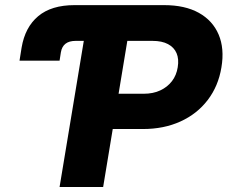

<svg xmlns="http://www.w3.org/2000/svg" viewBox="-20 -748 910 768"><path d="M58.1 -505.4 66.4 -557.6Q80.1 -639.2 132.8 -683.3Q185.5 -727.5 278.3 -727.5H339.8L315.9 -584.5H282.7Q256.8 -584.5 242.2 -573.2Q227.5 -562 223.6 -539.1L218.3 -505.4ZM218.3 0 338.9 -727.5H636.2Q719.7 -727.5 775.1 -696.8Q830.6 -666 854.5 -609.9Q878.4 -553.7 865.7 -478.5Q853.5 -403.8 811 -348.1Q768.6 -292.5 702.1 -262.2Q635.7 -231.9 551.8 -231.9H359.9L383.3 -373H554.7Q592.8 -373 621.3 -386.5Q649.9 -399.9 668 -423.6Q686 -447.3 690.9 -479Q696.3 -511.7 686.3 -535.2Q676.3 -558.6 652.1 -571.5Q627.9 -584.5 589.8 -584.5H489.3L392.6 0Z"/></svg>

Font: Inter 24pt ExtraBold
Style: Italic
Weight: 800
Italic angle: -9.3988°
Designer: Rasmus Andersson
Foundry: rsms
Version: Version 4.001;git-66647c0bb